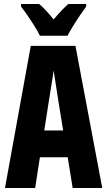

<svg xmlns="http://www.w3.org/2000/svg" viewBox="-20 -947 540 967"><path d="M5 0 135 -716H360L495 0H346L321 -155H181L157 0ZM226 -438 203 -290H298L274 -438Q269 -472 262 -516Q255 -560 250 -592Q246 -560 238.5 -516Q231 -472 226 -438ZM181 -767Q172 -786 155 -813.5Q138 -841 119 -868.5Q100 -896 86 -914V-927H177Q194 -913 212 -893.5Q230 -874 250 -849Q272 -875 289.5 -893.5Q307 -912 324 -927H414V-914Q400 -895 382 -868.5Q364 -842 347.5 -815Q331 -788 320 -767Z"/></svg>

Font: Noto Sans Mono ExtraCondensed Black
Style: Regular
Weight: 900
Width: 2
Designer: Monotype Design Team
Foundry: Monotype Imaging Inc.
Version: Version 2.014